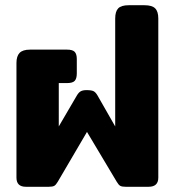

<svg xmlns="http://www.w3.org/2000/svg" viewBox="-20 -715 669 735"><path d="M43 -35V-474Q43 -500 55 -512.5Q67 -525 95 -525H237Q258 -525 266 -516.5Q274 -508 274 -489V-434Q274 -414 266 -405.5Q258 -397 237 -397H205V-231L274 -349Q281 -361 289 -365.5Q297 -370 311 -370Q330 -370 338 -366Q346 -362 353 -350L421 -231V-644Q421 -671 432.5 -683Q444 -695 473 -695H533Q562 -695 574 -683Q586 -671 586 -644V-35Q586 0 549 0H461Q447 0 440.5 -3.5Q434 -7 427 -19L313 -210L201 -19Q194 -7 187.5 -3.5Q181 0 167 0H79Q43 0 43 -35Z"/></svg>

Font: Mitr SemiBold
Style: Regular
Weight: 600
Designer: Thanarat Vachiruckul
Foundry: Cadson Demak
Version: Version 1.003